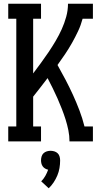

<svg xmlns="http://www.w3.org/2000/svg" viewBox="-20 -755 540 1025"><path d="M24 0V-80H67V-655H24V-735H199V-655H157V-363Q178 -391 199 -419.5Q220 -448 239.5 -477Q259 -506 277 -536.5Q295 -567 309.5 -599Q324 -631 333.5 -665.5Q343 -700 343 -735H476V-655H421Q412 -621 397 -589Q382 -557 364.5 -526Q347 -495 327.5 -466Q308 -437 287 -408Q309 -369 330 -329Q351 -289 369.5 -248.5Q388 -208 404 -166Q420 -124 431 -80H476V0H351Q351 -30 345 -59.5Q339 -89 330 -117.5Q321 -146 310 -174Q299 -202 287 -229.5Q275 -257 261.5 -284Q248 -311 234 -338Q215 -313 195.5 -288Q176 -263 157 -239V-80H199V0ZM240 250 200 213Q213 200 222 184Q231 168 237 151Q228 149 220.5 144.5Q213 140 208 133Q203 126 201 117.5Q199 109 199 101Q199 91 202 80.5Q205 70 212.5 63Q220 56 230 53Q240 50 250 50Q260 50 270 53Q280 56 287.5 63Q295 70 298 80.5Q301 91 301 101Q301 122 297.5 142.5Q294 163 286 182Q278 201 266.5 218.5Q255 236 240 250Z"/></svg>

Font: Iosevka Curly Slab Medium
Style: Regular
Weight: 500
Monospace: yes
Designer: Belleve Invis
Foundry: Belleve Invis
Version: Version 22.1.2; ttfautohint (v1.8.4)